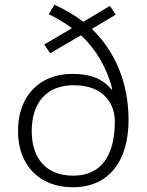

<svg xmlns="http://www.w3.org/2000/svg" viewBox="-20 -874 620 811"><path d="M210 -854 186 -814C221 -797 256 -776 284 -755L167 -686L192 -649L322 -725C386 -666 434 -583 454 -497L451 -496C418 -537 367 -562 285 -562C149 -562 56 -470 56 -321C56 -176 146 -83 288 -83C440 -83 523 -194 523 -367C523 -525 466 -657 368 -752L469 -812L444 -849L332 -782C297 -809 256 -833 210 -854ZM291 -514C422 -514 465 -432 465 -361C465 -212 404 -132 289 -132C176 -132 114 -204 114 -320C114 -444 180 -514 291 -514Z"/></svg>

Font: Noto Sans Telugu UI Light
Style: Regular
Weight: 300
Designer: Jelle Bosma - Monotype Design Team
Foundry: Monotype Imaging Inc.
Version: Version 2.005